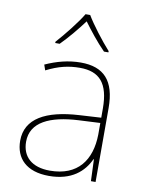

<svg xmlns="http://www.w3.org/2000/svg" viewBox="-86 -825 684 896"><g transform="rotate(10 255.5 -376.5)"><path d="M268 -763H246C222 -722 167 -653 130 -612V-606H151C188 -643 229 -693 257 -731C285 -693 324 -643 361 -606H382V-612C345 -653 292 -722 268 -763ZM264 -537C205 -537 150 -522 97 -498L106 -472C163 -501 211 -512 264 -512C357 -512 402 -463 402 -343V-300L299 -294C142 -285 48 -234 48 -129C48 -45 102 10 208 10C316 10 372 -42 400 -103H402L406 0H428V-350C428 -480 373 -537 264 -537ZM301 -270 402 -275V-220C400 -99 341 -15 208 -15C123 -15 76 -58 76 -129C76 -222 165 -263 301 -270Z"/></g></svg>

Font: Noto Sans Ethiopic Thin
Style: Regular
Weight: 100
Designer: Monotype Design Team
Foundry: Monotype Imaging Inc.
Version: Version 2.102